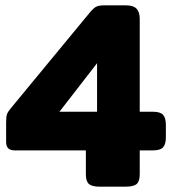

<svg xmlns="http://www.w3.org/2000/svg" viewBox="-20 -700 645 720"><path d="M302 -46V-136H35Q3 -136 3 -167V-242Q3 -263 6.5 -272.5Q10 -282 23 -297L316 -652Q330 -669 340 -674.5Q350 -680 373 -680H452Q480 -680 492 -667.5Q504 -655 504 -629V-281H553Q581 -281 591.5 -269.5Q602 -258 602 -231V-185Q602 -159 591.5 -147.5Q581 -136 553 -136H504V-46Q504 -20 492.5 -10Q481 0 451 0H354Q325 0 313.5 -10Q302 -20 302 -46ZM344 -281V-463L203 -281Z"/></svg>

Font: Mitr SemiBold
Style: Regular
Weight: 600
Designer: Thanarat Vachiruckul
Foundry: Cadson Demak
Version: Version 1.003